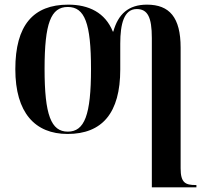

<svg xmlns="http://www.w3.org/2000/svg" viewBox="-20 -567 889 827"><path d="M634 -403V240H826V230H823C778 230 758 220 758 158V-362C758 -492 710 -547 613 -547C533 -547 489 -506 468 -431H466C433 -513 362 -547 274 -547C123 -547 46 -458 46 -269C46 -81 131 10 271 10C420 10 498 -80 498 -268V-379C498 -464 514 -528 569 -528C616 -528 634 -493 634 -403ZM272 0C200 0 172 -72 172 -270C172 -467 199 -537 272 -537C345 -537 372 -467 372 -270C372 -71 344 0 272 0Z"/></svg>

Font: Noto Serif Display SemiCondensed SemiBold
Style: Regular
Weight: 600
Width: 4
Designer: Monotype Design Team
Foundry: Monotype Imaging Inc.
Version: Version 2.009